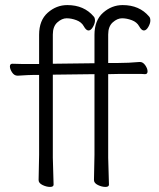

<svg xmlns="http://www.w3.org/2000/svg" viewBox="-20 -726 628 756"><path d="M350 -17 352 -116V-434L188 -432V-105L191 1Q191 10 177 10Q163 10 147.5 2.5Q132 -5 132 -17L134 -116V-431H114Q95 -431 50 -428H49Q36 -428 27.5 -441Q19 -454 19 -464.5Q19 -475 29 -475Q48 -474 68 -474H134V-589Q134 -646 168 -676Q202 -706 245 -706Q311 -706 349 -661Q354 -656 354 -645Q354 -634 346 -620Q338 -606 328.5 -606Q319 -606 310 -622.5Q301 -639 281 -646.5Q261 -654 242.5 -654Q224 -654 206 -638Q188 -622 188 -590V-475L352 -477V-589Q352 -646 386 -676Q420 -706 463 -706Q529 -706 567 -661Q572 -656 572 -645Q572 -634 564 -620Q556 -606 546.5 -606Q537 -606 528 -622.5Q519 -639 499 -646.5Q479 -654 460.5 -654Q442 -654 424 -638Q406 -622 406 -590V-478H444Q486 -478 530 -482H531Q543 -482 552 -469Q561 -456 561 -445Q561 -434 551 -434Q543 -435 516 -435Q516 -435 455 -435L406 -434V-105L409 1Q409 10 395 10Q381 10 365.5 2.5Q350 -5 350 -17Z"/></svg>

Font: LXGW WenKai Lite Light
Style: Regular
Weight: 300
Designer: LXGW / Fontworks Inc.
Foundry: LXGW / Fontworks Inc.
Version: Version 1.511; March 25, 2025